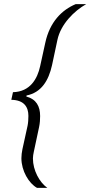

<svg xmlns="http://www.w3.org/2000/svg" viewBox="-20 -763 439 933"><path d="M160 150H210C172 123 140 65 140 7C140 -4 142 -14 144 -24L170 -146C174 -165 175 -183 175 -199C175 -247 156 -281 108 -294L109 -299C180 -313 216 -370 233 -447L259 -569C275 -645 340 -710 399 -743H348C281 -715 222 -657 200 -555L175 -441C162 -381 127 -317 43 -315L35 -278C98 -277 118 -242 118 -200C118 -184 117 -167 114 -152L89 -38C86 -23 84 -9 84 6C84 67 120 128 160 150Z"/></svg>

Font: Saira UNSAM Light Italic
Style: Regular
Weight: 300
Italic angle: -12°
Designer: Hector Gatti with collaboration of the Omnibus-Type team
Foundry: Omnibus-Type
Version: Version 0.072;PS 000.072;hotconv 1.0.88;makeotf.lib2.5.64775